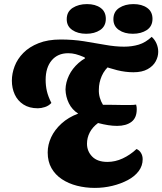

<svg xmlns="http://www.w3.org/2000/svg" viewBox="-20 -897 793 938"><path d="M443 21Q398 21 356.5 10.5Q315 0 282.5 -21.5Q250 -43 231.5 -75.5Q213 -108 213 -152Q213 -190 230 -226.5Q247 -263 280.5 -293.5Q314 -324 362 -342Q332 -361 316.5 -392.5Q301 -424 300 -460Q301 -495 317 -528.5Q333 -562 364 -589.5Q395 -617 439 -631L522 -583Q491 -558 477 -525.5Q463 -493 463 -460Q462 -440 467.5 -420.5Q473 -401 483 -385Q498 -385 515.5 -385Q533 -385 550.5 -384.5Q568 -384 580 -384Q597 -384 615 -384Q633 -384 645 -386Q647 -380 647.5 -374Q648 -368 648 -363Q648 -321 622 -301.5Q596 -282 552 -282Q531 -282 508.5 -285.5Q486 -289 459 -296Q432 -276 418.5 -250Q405 -224 405 -195Q405 -158 430.5 -132Q456 -106 505 -106Q543 -106 579.5 -123Q616 -140 647 -169Q661 -163 669 -149.5Q677 -136 677 -119Q677 -87 657.5 -61Q638 -35 604 -17Q570 1 528.5 11Q487 21 443 21ZM165 -368Q123 -368 94.5 -386.5Q66 -405 52 -435.5Q38 -466 38 -503Q38 -538 51.5 -573.5Q65 -609 94 -638.5Q123 -668 168.5 -686Q214 -704 276 -704Q336 -704 390 -695.5Q444 -687 493.5 -678Q543 -669 586 -669Q625 -669 658 -679Q691 -689 721 -717Q736 -704 744.5 -684.5Q753 -665 753 -644Q753 -620 740.5 -597Q728 -574 701 -559Q674 -544 632 -544Q593 -544 552.5 -554Q512 -564 472.5 -579.5Q433 -595 396 -611L393 -617Q367 -628 349.5 -632.5Q332 -637 313 -637Q262 -637 232.5 -602Q203 -567 203 -507Q203 -478 209 -452Q215 -426 231 -394Q218 -380 199.5 -374Q181 -368 165 -368ZM629 -732Q588 -732 561 -750.5Q534 -769 534 -803Q534 -840 562.5 -858.5Q591 -877 632 -877Q673 -877 699 -858.5Q725 -840 725 -805Q725 -769 697.5 -750.5Q670 -732 629 -732ZM401 -732Q360 -732 333 -750.5Q306 -769 306 -803Q306 -840 335 -858.5Q364 -877 405 -877Q446 -877 471.5 -858.5Q497 -840 497 -805Q497 -769 469.5 -750.5Q442 -732 401 -732Z"/></svg>

Font: Sansita Swashed Light
Style: Bold
Weight: 700
Version: Version 1.003